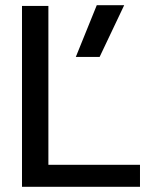

<svg xmlns="http://www.w3.org/2000/svg" viewBox="-20 -722 586 742"><path d="M354 -702H460L365 -502H273ZM65 -699H167V-85H521V0H65Z"/></svg>

Font: Prompt
Style: Regular
Weight: 400
Designer: Katatrad Team
Foundry: CadsonDemak
Version: Version 1.001